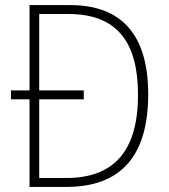

<svg xmlns="http://www.w3.org/2000/svg" viewBox="-20 -734 662 754"><path d="M256 -714H96V-379H23V-344H96V0H241C457 0 562 -124 562 -364C562 -593 461 -714 256 -714ZM249 -679C440 -679 522 -568 522 -362C522 -145 431 -35 240 -35H134V-344H309V-379H134V-679Z"/></svg>

Font: Noto Sans Myanmar SemiCondensed ExtraLight
Style: Regular
Weight: 200
Width: 4
Designer: Monotype Design Team
Foundry: Monotype Imaging Inc.
Version: Version 2.107